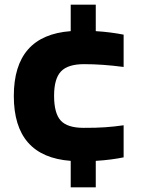

<svg xmlns="http://www.w3.org/2000/svg" viewBox="-20 -680 604 820"><path d="M282 7Q39 -11 39 -270Q39 -529 282 -547V-660H389V-547Q422 -545 452.5 -541Q483 -537 508 -532V-394Q418 -406 339 -406Q270 -406 240.5 -375Q211 -344 211 -271Q211 -196 239.5 -165Q268 -134 337 -134Q364 -134 386.5 -134.5Q409 -135 429 -136.5Q449 -138 468.5 -140Q488 -142 508 -145V-8Q484 -3 453.5 1Q423 5 389 7V120H282Z"/></svg>

Font: Encode Sans Wide
Style: Bold
Weight: 700
Designer: Pablo Impallari, Andres Torresi
Foundry: Pablo Impallari, Andres Torresi
Version: Version 1.000; ttfautohint (v1.00) -l 8 -r 50 -G 200 -x 14 -